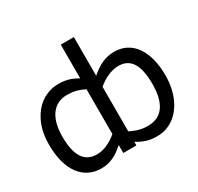

<svg xmlns="http://www.w3.org/2000/svg" viewBox="-162 -956 1205 1166"><g transform="rotate(-30 440.5 -372.5)"><path d="M486.3 -25.4C531.2 2 569.3 15.1 624.5 15.1C668 15.1 706.5 2.9 741.2 -22C810.1 -71.3 852.1 -165 852.1 -281.7C852.1 -455.1 776.4 -560.5 653.3 -560.5C589.4 -560.5 537.6 -533.7 486.3 -488.3V-759.8H394.5V-523.4C346.7 -550.8 313 -560.5 259.3 -560.5C197.3 -560.5 138.2 -531.7 98.6 -484.4C53.2 -429.7 28.8 -360.8 28.8 -268.6C28.8 -178.2 48.3 -106.9 85 -57.6C120.1 -10.7 172.4 15.1 231.4 15.1C266.6 15.1 293.5 8.8 320.8 -4.4C333.5 -10.3 344.7 -16.6 354.5 -23.9C363.8 -30.8 377.4 -41.5 394.5 -55.7V0H486.3ZM394.5 -132.8C350.1 -95.2 300.3 -72.3 252.9 -72.3C164.6 -72.3 123.5 -139.6 123.5 -270.5C123.5 -402.8 179.2 -476.6 274.4 -476.6C317.4 -476.6 349.6 -468.8 394.5 -447.3ZM757.3 -274.4C757.3 -134.3 703.1 -67.4 606.9 -67.4C585.4 -67.4 565.9 -69.8 548.3 -74.7C530.3 -79.1 509.8 -87.4 486.3 -98.6V-411.1C529.8 -448.2 583.5 -473.1 631.8 -473.1C718.3 -473.1 757.3 -407.2 757.3 -274.4Z"/></g></svg>

Font: SG Kara SemiBold
Style: Regular
Weight: 400
Designer: Damoon Khanjanzadeh
Version: Version 1.000